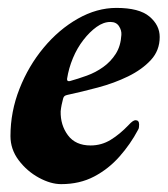

<svg xmlns="http://www.w3.org/2000/svg" viewBox="-20 -453 426 488"><path d="M135.5 15Q108.8 15 78.7 -1.4Q48.6 -17.8 27.6 -45.6Q6.6 -73.4 6.6 -107Q6.6 -169.3 29.6 -227.5Q52.5 -285.6 91 -331.8Q129.5 -378.1 177.8 -405.5Q226.1 -432.9 275.8 -432.9Q333.8 -432.9 359.8 -411Q385.9 -389.1 385.9 -359Q385.9 -324.7 363.5 -300.5Q341.2 -276.3 305.7 -258.9Q270.2 -241.6 228.9 -230.6Q187.6 -219.6 150.5 -211.6Q146.2 -210.6 143.9 -208.7Q141.6 -206.8 140.4 -202.4Q138.4 -195.2 136.7 -186.8Q135 -178.5 134.2 -170.2Q133.4 -135.2 152.6 -109.3Q171.9 -83.3 210.2 -83.3Q238 -83.3 261.3 -97.6Q284.7 -111.9 307.2 -135.6Q318.1 -147.5 324.4 -147.5Q333.6 -147.5 333.6 -136.6Q333.6 -134 333.2 -129.9Q332.8 -125.7 330.8 -122.9Q311.6 -86.6 283.7 -55.1Q255.9 -23.6 219.2 -4.3Q182.5 15 135.5 15ZM157.5 -246.9Q178.4 -252.7 200.8 -260.8Q223.2 -268.9 242.3 -282.6Q261.5 -296.3 274.2 -316.2Q286.9 -336 288.5 -364.4Q289.4 -375.7 282.4 -386.5Q275.4 -397.2 260.7 -397.2Q243 -397.2 225.5 -384.6Q207.9 -372 192.1 -351.6Q176.2 -331.2 165.4 -305.4Q154.6 -279.5 150.5 -252.9Q149.7 -245.3 157.5 -246.9Z"/></svg>

Font: EB Garamond
Style: Italic
Weight: 400
Italic angle: -17.2°
Designer: Georg Duffner and Octavio Pardo
Foundry: Georg Duffner
Version: Version 1.001